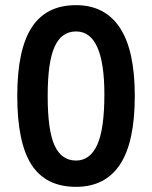

<svg xmlns="http://www.w3.org/2000/svg" viewBox="-20 -708 590 745"><path d="M47 -336Q47 -515 103 -601.5Q159 -688 275 -688Q387 -688 445 -600.5Q503 -513 503 -336Q503 -156 445.5 -69.5Q388 17 275 17Q158 17 102.5 -68.5Q47 -154 47 -336ZM385 -342Q385 -586 275 -586Q219 -586 192 -527Q165 -468 165 -336Q165 -201 192 -143Q219 -85 275 -85Q329 -85 357 -145.5Q385 -206 385 -342Z"/></svg>

Font: Biryani SemiBold
Style: Regular
Weight: 600
Designer: Dan Reynolds and Mathieu Réguer
Foundry: Dan Reynolds and Mathieu Réguer
Version: Version 1.004; ttfautohint (v1.1) -l 5 -r 5 -G 72 -x 0 -D la